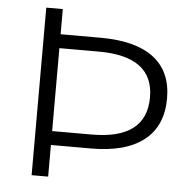

<svg xmlns="http://www.w3.org/2000/svg" viewBox="-51 -749 772 798"><g transform="rotate(5 335.0 -349.5)"><path d="M643 -367Q643 -252 567 -192Q491 -132 346 -132H179V0H110V-699H179V-594H346Q492 -594 567.5 -536.5Q643 -479 643 -367ZM572 -365Q572 -536 344 -536H179V-190H344Q572 -190 572 -365Z"/></g></svg>

Font: TypoPRO Montserrat
Style: Regular
Weight: 300
Designer: Julieta Ulanovsky
Foundry: Julieta Ulanovsky
Version: Version 6.001